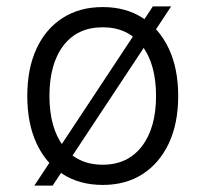

<svg xmlns="http://www.w3.org/2000/svg" viewBox="-20 -564 640 598"><path d="M300 12Q228 12 175 -22Q122 -56 93.5 -118Q65 -180 65 -265Q65 -350 93.5 -412Q122 -474 175 -508Q228 -542 300 -542Q372 -542 424.5 -508Q477 -474 506 -412Q535 -350 535 -265Q535 -180 506 -118Q477 -56 424.5 -22Q372 12 300 12ZM300 -51Q378 -51 422 -108.5Q466 -166 466 -265Q466 -365 422 -422Q378 -479 300 -479Q221 -479 177.5 -422Q134 -365 134 -265Q134 -166 177.5 -108.5Q221 -51 300 -51ZM87 14 456 -544H513L144 14Z"/></svg>

Font: Geist Mono Light
Style: Regular
Weight: 300
Monospace: yes
Designer: Basement.studio, Andrés Briganti, Mateo Zaragoza
Foundry: Basement.studio, Vercel, Andrés Briganti, Guido Ferreyra, Mateo Zaragoza
Version: Version 1.500; ttfautohint (v1.8.4.7-5d5b)